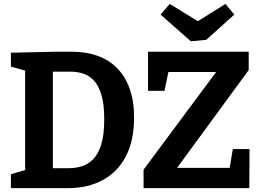

<svg xmlns="http://www.w3.org/2000/svg" viewBox="-20 -971 1350 991"><path d="M350.7 -704Q424.3 -704 483.7 -682.8Q543 -661.7 584.8 -619Q626.7 -576.3 649.3 -512.8Q672 -449.3 672 -364.3Q672 -245.3 629.7 -164.3Q587.3 -83.3 510.7 -41.7Q434 0 330 0H36.3V-71.7L129.3 -99L109.7 -70.3V-630L130.7 -600.7L36.3 -627.3V-699L263 -704ZM336.7 -103Q369.3 -103 401.2 -112.5Q433 -122 459.7 -148Q486.3 -174 502.2 -224.2Q518 -274.3 518 -355.7Q518 -435 502.8 -483.5Q487.7 -532 462.7 -557.3Q437.7 -582.7 407.5 -591.8Q377.3 -601 347 -601H230.7L253 -623.3V-80.7L230.7 -103ZM721 0V-95.3L1108 -616L1123 -599.3H819.3L852.3 -615L829 -502.3H744V-704H1263.7V-609.3L878 -82.7L873 -104.7H1192L1162 -84.3L1181.7 -201.7H1268L1266.7 0ZM1143.7 -950.7 1189.3 -895.7 1044.3 -765.3 964.7 -758 809 -895.7 856 -950.7 1051.3 -831 954.3 -832.3Z"/></svg>

Font: Bitter Thin
Style: Regular
Weight: 100
Designer: Sol Matas, and Bitter project Authors
Foundry: Sol Matas
Version: Version 2.002